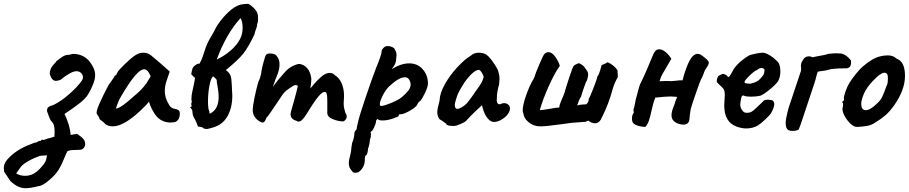

<svg xmlns="http://www.w3.org/2000/svg" viewBox="-116 -674 4776 1009"><path d="M223 -75Q235 -52 244.5 -20.5Q254 11 255 35Q283 30 290 30Q294 33 306 41.5Q318 50 324.5 59.5Q331 69 331 80Q334 88 326.5 100Q319 112 307 113Q300 114 284 114Q252 114 239 120Q232 131 224 152Q210 188 193 216.5Q176 245 142 273Q126 287 111 295.5Q96 304 87 304Q45 315 20 315Q-2 315 -20.5 306.5Q-39 298 -61 278L-94 229Q-96 215 -96 209Q-96 186 -79 166Q-33 112 48 83Q64 75 74 75L85 69Q88 66 92.5 66.5Q97 67 98 66Q102 57 112 62L135 54Q150 51 170 44Q171 34 171 17Q171 -20 158 -32Q149 -41 144.5 -53.5Q140 -66 139 -68Q134 -84 131 -90Q131 -104 136.5 -109.5Q142 -115 151.5 -118Q161 -121 166 -123Q202 -140 245.5 -177.5Q289 -215 314 -250Q320 -259 320 -268Q320 -280 311 -289.5Q302 -299 287 -300Q258 -300 201 -254Q186 -249 178 -249Q167 -249 159 -258Q151 -267 145 -286Q147 -306 152 -315.5Q157 -325 166 -335Q176 -345 181 -353Q188 -358 199.5 -367Q211 -376 221.5 -381Q232 -386 245 -386Q249 -386 256.5 -388.5Q264 -391 271 -391Q325 -389 356 -349Q384 -313 384 -279Q384 -241 347 -178Q332 -154 298.5 -128.5Q265 -103 223 -75ZM128 158 131 142 94 145Q62 156 34 172Q6 188 -5 201L-31 237Q-11 250 16 250Q50 250 77 228Q94 214 110 194Q126 174 128 158Z M407 -49Q407 -53 402.5 -60.5Q398 -68 394 -74Q386 -82 405 -126Q424 -170 456 -230Q462 -236 471.5 -251Q481 -266 484 -268Q484 -272 487 -275.5Q490 -279 494 -279L502 -295Q506 -304 541 -338Q576 -372 596 -384Q615 -397 637 -397Q661 -397 678 -383L705 -360Q735 -335 739 -331L776 -298L759 -248Q750 -221 750 -197Q750 -159 771 -126Q776 -115 784.5 -109Q793 -103 807 -101Q829 -97 829 -79Q829 -57 821 -46Q813 -35 802 -32Q786 -30 780 -30Q751 -30 727 -45Q703 -60 685 -96Q681 -102 674.5 -118Q668 -134 667 -140Q660 -130 644 -114Q541 -10 477 -10Q455 -10 438 -21Q435 -27 421 -37Q407 -47 407 -49ZM555 -140Q560 -144 566 -149.5Q572 -155 579 -161Q607 -184 622.5 -199.5Q638 -215 654 -237L676 -273Q666 -295 658 -302.5Q650 -310 642 -310Q622 -310 592 -274.5Q562 -239 520 -167Q509 -149 502 -129.5Q495 -110 493 -104Q509 -102 555 -140Z M924 -9Q921 -21 910 -44Q902 -57 898.5 -67Q895 -77 895 -90Q895 -96 889.5 -102.5Q884 -109 883 -110L892 -116Q889 -122 889 -128Q889 -132 892 -138Q890 -148 890 -155Q890 -172 895 -194.5Q900 -217 901 -222Q903 -230 905.5 -243.5Q908 -257 909 -265Q904 -268 898 -274.5Q892 -281 889 -284Q892 -308 898 -318.5Q904 -329 923 -339H932Q945 -359 961 -412Q971 -443 987.5 -472Q1004 -501 1009 -509Q1023 -542 1055 -579.5Q1087 -617 1117 -636Q1136 -647 1149.5 -650Q1163 -653 1189 -654Q1210 -642 1225 -624Q1240 -606 1240 -585V-570Q1240 -556 1235 -546Q1235 -537 1232 -528Q1229 -519 1228 -517Q1227 -514 1224.5 -507Q1222 -500 1222 -495Q1189 -425 1161.5 -391Q1134 -357 1071 -306Q1091 -291 1096 -275Q1101 -259 1102 -229Q1102 -215 1103 -207Q1105 -181 1105 -169Q1105 -113 1082 -67Q1063 -34 1038 -19Q1013 -4 972 4L956 2Q949 -4 945.5 -5.5Q942 -7 936 -7.5Q930 -8 924 -9ZM1023 -361Q1063 -380 1095.5 -408Q1128 -436 1145 -468Q1159 -493 1159 -529Q1159 -560 1148 -579Q1072 -495 1023 -361ZM1033 -164Q1033 -190 1026 -228Q1023 -240 1023 -253Q1022 -257 1014 -264Q1006 -271 1004 -273Q992 -264 984.5 -223.5Q977 -183 977 -142Q977 -101 984 -88L986 -76Q1012 -89 1022.5 -111.5Q1033 -134 1033 -164Z M1706 -62Q1706 -52 1699 -44Q1692 -36 1687 -36Q1663 -36 1633.5 -47.5Q1604 -59 1604 -81V-143Q1604 -183 1597 -189Q1582 -197 1557 -166.5Q1532 -136 1496 -76Q1482 -54 1472 -44.5Q1462 -35 1454 -35Q1447 -35 1442 -39Q1411 -48 1411 -74Q1411 -77 1413 -87Q1422 -118 1432.5 -156Q1443 -194 1449 -221Q1446 -227 1439 -227Q1429 -227 1416 -217Q1412 -214 1401.5 -207.5Q1391 -201 1380.5 -190.5Q1370 -180 1359 -162Q1355 -155 1345 -141Q1295 -65 1284 -55Q1279 -41 1274.5 -35.5Q1270 -30 1264 -30Q1260 -30 1254 -33Q1235 -42 1223.5 -58.5Q1212 -75 1212 -98Q1212 -113 1221 -158Q1230 -203 1241 -242Q1249 -258 1253.5 -275.5Q1258 -293 1258 -300Q1261 -319 1270 -351.5Q1279 -384 1283 -387Q1289 -393 1305 -393Q1316 -393 1326 -389Q1336 -385 1340 -377Q1353 -362 1353 -336Q1353 -312 1343 -285Q1333 -262 1318 -218Q1318 -218 1320 -220Q1344 -254 1382 -296Q1400 -316 1422.5 -327Q1445 -338 1459 -338Q1483 -334 1499.5 -314.5Q1516 -295 1520 -261Q1520 -249 1518 -231.5Q1516 -214 1515 -209Q1519 -214 1535.5 -233.5Q1552 -253 1576 -274Q1598 -291 1617 -291Q1633 -291 1645 -278Q1667 -265 1679.5 -236Q1692 -207 1692 -170Q1692 -157 1691 -150Q1690 -143 1690 -130Q1690 -116 1693 -103.5Q1696 -91 1699 -81Q1706 -71 1706 -62Z M1749 234Q1739 234 1734 225Q1733 224 1725 213Q1717 202 1717 181Q1717 177 1719 165Q1730 123 1730 107Q1730 102 1732 92.5Q1734 83 1735 75Q1739 68 1742.5 53.5Q1746 39 1746 28Q1746 23 1749.5 16.5Q1753 10 1758 6Q1758 0 1761 -12.5Q1764 -25 1765 -30Q1770 -57 1804 -158Q1838 -259 1862 -321Q1874 -349 1882 -373Q1890 -397 1890 -407Q1890 -411 1892.5 -414.5Q1895 -418 1901 -424Q1909 -432 1922 -432Q1939 -432 1955 -421Q1962 -410 1965 -402Q1968 -394 1968 -384Q1968 -381 1966 -365Q1966 -344 1954 -327Q1942 -310 1943 -311Q1992 -341 2034 -341Q2079 -341 2106 -309.5Q2133 -278 2133 -235Q2133 -218 2117 -184.5Q2101 -151 2091 -142Q2085 -142 2075 -121Q2063 -105 2029.5 -87.5Q1996 -70 1984 -74Q1983 -74 1981 -71.5Q1979 -69 1979 -65Q1979 -61 1949 -51Q1919 -41 1897 -41Q1885 -41 1879 -42.5Q1873 -44 1867 -49Q1860 -42 1860 -36Q1860 -26 1850 -4.5Q1840 17 1834 17Q1833 18 1831.5 21Q1830 24 1834 28Q1834 31 1833 42Q1832 53 1828 59Q1828 68 1825 83.5Q1822 99 1818 107Q1818 119 1814.5 130.5Q1811 142 1807 142Q1801 144 1801 171Q1800 195 1785.5 214Q1771 233 1758 233ZM1995 -163Q2018 -182 2030 -198Q2042 -214 2042 -230Q2042 -244 2033 -257Q2026 -268 2012 -268Q1979 -268 1926 -217Q1908 -198 1894 -169.5Q1880 -141 1880 -126Q1880 -117 1886 -117Q1900 -117 1938.5 -132.5Q1977 -148 1995 -163Z M2265 -12Q2252 -12 2241 -14.5Q2230 -17 2230 -21Q2230 -24 2229 -25Q2228 -26 2225 -26Q2222 -29 2211.5 -36.5Q2201 -44 2194 -47Q2182 -64 2182 -84Q2182 -103 2194 -145Q2195 -184 2222.5 -232.5Q2250 -281 2289 -322.5Q2328 -364 2359 -382Q2374 -397 2401 -397Q2422 -397 2438 -388Q2451 -380 2470.5 -354Q2490 -328 2500 -307Q2502 -300 2505.5 -288Q2509 -276 2509 -259L2507 -231Q2495 -190 2495 -157Q2493 -143 2497 -134.5Q2501 -126 2508 -126Q2513 -126 2519 -129Q2525 -132 2533 -132Q2546 -132 2555 -124Q2564 -116 2564 -104Q2564 -94 2559 -85Q2550 -65 2525.5 -49Q2501 -33 2480 -33Q2463 -33 2447.5 -51Q2432 -69 2423 -98L2417 -121L2381 -88L2358 -65Q2342 -49 2340 -46Q2335 -38 2322.5 -31Q2310 -24 2283 -14Q2273 -12 2265 -12ZM2372 -177Q2376 -183 2380 -189.5Q2384 -196 2390 -203Q2407 -226 2414.5 -240Q2422 -254 2426 -270Q2422 -283 2414.5 -294.5Q2407 -306 2401 -307Q2373 -307 2325 -241Q2320 -234 2309.5 -216Q2299 -198 2296 -192Q2291 -185 2282.5 -158.5Q2274 -132 2274 -124Q2274 -102 2287 -102Q2297 -102 2310 -110Q2328 -120 2340.5 -135Q2353 -150 2372 -177Z M2635 -74Q2635 -81 2633 -81Q2631 -87 2631 -94Q2631 -122 2649 -173.5Q2667 -225 2689 -261L2693 -270Q2697 -286 2717.5 -334Q2738 -382 2744 -389Q2754 -400 2766 -400Q2785 -400 2802.5 -375Q2820 -350 2826 -328Q2798 -289 2767 -219.5Q2736 -150 2721 -96Q2728 -94 2773 -102Q2806 -109 2823 -109Q2823 -119 2829.5 -135Q2836 -151 2838 -156Q2845 -170 2850 -185Q2858 -214 2876 -268.5Q2894 -323 2899 -328Q2909 -337 2927 -342Q2939 -336 2946 -331Q2953 -326 2959 -316L2971 -299Q2975 -291 2975 -282Q2975 -274 2969 -252Q2965 -249 2952.5 -213Q2940 -177 2938 -167Q2929 -154 2923.5 -138Q2918 -122 2917 -119Q2920 -122 2937.5 -124Q2955 -126 2965 -126Q2978 -137 2978 -154Q2984 -163 3003.5 -213Q3023 -263 3023 -271Q3032 -283 3037.5 -303Q3043 -323 3046 -332Q3066 -339 3077 -347Q3110 -333 3129 -305L3131 -269Q3113 -238 3105 -210Q3082 -125 3048 -59Q3035 -26 3011 -26Q2994 -26 2976 -40Q2964 -36 2959 -33Q2951 -34 2940 -32.5Q2929 -31 2921 -31Q2901 -31 2833 -21Q2752 -10 2727 -10Q2706 -10 2695 -14Q2673 -21 2656 -37Q2639 -53 2635 -74Z M3205 -49Q3205 -71 3215 -82Q3213 -90 3213 -95Q3213 -99 3215 -105L3214 -102Q3217 -109 3218.5 -117.5Q3220 -126 3221 -130Q3223 -144 3225 -151L3233 -180Q3243 -224 3253 -242Q3277 -290 3317 -388Q3328 -415 3348 -415Q3365 -415 3383 -399.5Q3401 -384 3412 -365L3390 -327Q3374 -301 3364.5 -283.5Q3355 -266 3350 -247Q3366 -247 3374 -248Q3379 -248 3386.5 -248.5Q3394 -249 3404 -248Q3413 -247 3423.5 -248.5Q3434 -250 3439 -250Q3457 -253 3471 -252Q3481 -294 3499 -337Q3517 -380 3540 -389Q3545 -391 3552 -391Q3559 -391 3565.5 -387Q3572 -383 3577 -379.5Q3582 -376 3585 -373Q3598 -363 3603.5 -356.5Q3609 -350 3609 -344Q3609 -337 3601.5 -325Q3594 -313 3590 -307Q3584 -296 3581 -285Q3573 -264 3568 -257Q3564 -250 3540 -181Q3516 -112 3514 -101Q3508 -65 3507 -48Q3506 -33 3497.5 -26Q3489 -19 3475 -19Q3463 -19 3450 -23.5Q3437 -28 3428 -35Q3413 -47 3413 -68Q3413 -85 3421 -106Q3429 -127 3432 -135L3431 -134Q3433 -142 3436.5 -149.5Q3440 -157 3442 -165Q3420 -167 3409 -167Q3382 -167 3328 -161Q3321 -146 3315.5 -124Q3310 -102 3309 -97Q3301 -60 3294 -39.5Q3287 -19 3275 -7Q3248 -8 3226.5 -17Q3205 -26 3205 -49Z M3690 -121Q3690 -131 3692 -157Q3693 -165 3693 -176Q3693 -193 3689 -201.5Q3685 -210 3675 -219Q3672 -222 3661 -232Q3650 -242 3651 -247V-250Q3651 -257 3654.5 -265.5Q3658 -274 3661 -276Q3664 -277 3673 -282Q3682 -287 3687 -285Q3691 -285 3699.5 -280Q3708 -275 3708 -271Q3714 -259 3739 -310Q3753 -331 3777 -351.5Q3801 -372 3821 -383Q3828 -386 3852.5 -391.5Q3877 -397 3891 -397Q3907 -397 3928.5 -384Q3950 -371 3964 -356Q3985 -341 3985 -299Q3985 -274 3977 -256Q3973 -241 3937.5 -210.5Q3902 -180 3880 -171Q3858 -166 3831 -166Q3804 -166 3794 -171Q3787 -175 3782.5 -167.5Q3778 -160 3775 -134L3774 -124Q3774 -113 3779 -103Q3786 -91 3792 -86Q3798 -81 3810 -81L3819 -82Q3830 -83 3842.5 -93Q3855 -103 3872 -120Q3890 -137 3893 -140Q3898 -150 3920 -150Q3929 -150 3943 -147Q3953 -139 3953 -127Q3953 -110 3937 -81Q3932 -71 3906.5 -47Q3881 -23 3866 -14Q3839 1 3806 1Q3781 1 3754 -9Q3721 -22 3705.5 -49.5Q3690 -77 3690 -121ZM3897 -282Q3905 -306 3900 -311Q3894 -317 3886 -317Q3876 -317 3862 -306Q3852 -303 3834.5 -287.5Q3817 -272 3805 -257.5Q3793 -243 3798 -240Q3796 -237 3808 -235.5Q3820 -234 3828 -234Q3852 -240 3865.5 -248.5Q3879 -257 3897 -282Z M4013 -27Q4013 -47 4022 -83Q4031 -119 4038 -136L4093 -301Q4094 -303 4094 -315Q4093 -319 4093 -325Q4093 -342 4100.5 -353.5Q4108 -365 4109 -367Q4120 -378 4135 -378Q4145 -378 4154 -373Q4161 -375 4183 -379Q4222 -385 4237 -391Q4248 -392 4258 -393Q4268 -394 4279 -394Q4291 -394 4299 -393Q4312 -393 4327 -383.5Q4342 -374 4356 -356Q4358 -337 4352.5 -326.5Q4347 -316 4332 -315Q4258 -315 4236 -307Q4225 -303 4204 -301Q4188 -299 4182 -297Q4177 -287 4171 -261Q4172 -263 4164 -237L4121 -108Q4113 -85 4099.5 -43.5Q4086 -2 4081 7Q4070 14 4049 14Q4028 14 4020.5 4Q4013 -6 4013 -27Z M4351 -26Q4331 -47 4320 -69.5Q4309 -92 4312 -109Q4315 -116 4314.5 -123Q4314 -130 4314 -132Q4310 -136 4310 -137.5Q4310 -139 4312 -140.5Q4314 -142 4315 -144Q4321 -144 4319 -155Q4317 -163 4326 -190Q4335 -217 4349 -240Q4360 -258 4381.5 -285Q4403 -312 4420 -326Q4470 -369 4510 -378Q4530 -383 4549 -383Q4578 -383 4594 -367Q4616 -358 4626 -341Q4636 -324 4639 -296Q4640 -290 4640 -276Q4640 -202 4584 -122Q4561 -89 4538 -69Q4515 -49 4482 -29Q4464 -17 4444 -13Q4424 -9 4390 -7Q4378 -7 4371 -11Q4364 -15 4351 -26ZM4544 -225Q4550 -234 4550 -261Q4550 -285 4543 -288Q4538 -292 4531 -292Q4522 -292 4502 -278Q4467 -248 4443.5 -215.5Q4420 -183 4411 -141Q4410 -137 4410 -129Q4410 -95 4434 -95Q4457 -95 4492 -129Q4511 -146 4519.5 -163.5Q4528 -181 4544 -225Z"/></svg>

Font: Caveat
Style: Bold
Weight: 700
Designer: Pablo Impallari
Foundry: Pablo Impallari
Version: Version 1.500; ttfautohint (v1.6)